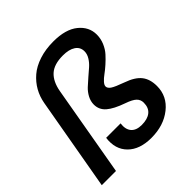

<svg xmlns="http://www.w3.org/2000/svg" viewBox="-205 -928 1092 1092"><g transform="rotate(-45 341.0 -381.5)"><path d="M5.9 0 105 -562Q112.8 -606 133.8 -643.3Q154.8 -680.7 189 -710Q223.1 -739.3 274.7 -756.1Q326.2 -772.9 389.2 -772.9Q487.3 -772.9 539.6 -730.5Q591.8 -688 591.8 -626Q591.8 -592.8 578.9 -562.5Q565.9 -532.2 546.6 -511Q527.3 -489.7 504.9 -469.7Q482.4 -449.7 463.1 -435.8Q443.8 -421.9 430.9 -407.5Q418 -393.1 418 -381.8Q418 -367.2 436 -354.7Q454.1 -342.3 511.2 -321.8Q572.8 -300.3 599.9 -266.4Q627 -232.4 627 -176.8Q627 -94.7 561 -42.5Q495.1 9.8 396 9.8Q302.7 9.8 252.9 -40Q203.1 -89.8 213.9 -172.9H330.1Q324.2 -129.4 344.7 -105.2Q365.2 -81.1 409.2 -81.1Q456.1 -81.1 481.4 -101.6Q506.8 -122.1 506.8 -163.1Q506.8 -187.5 489.7 -203.9Q472.7 -220.2 430.2 -234.9Q361.8 -258.8 329.8 -286.6Q297.9 -314.5 297.9 -356Q297.9 -382.3 311 -407.2Q324.2 -432.1 343.8 -450.4Q363.3 -468.8 386.5 -488.5Q409.7 -508.3 429.2 -525.4Q448.7 -542.5 461.9 -564.2Q475.1 -585.9 475.1 -607.9Q475.1 -641.6 447.5 -659.9Q419.9 -678.2 371.1 -678.2Q299.8 -678.2 263.7 -645.3Q227.5 -612.3 215.8 -546.9L120.1 0Z"/></g></svg>

Font: Poppins Medium
Style: Italic
Weight: 500
Italic angle: -10°
Designer: Ninad Kale (Devanagari), Jonny Pinhorn (Latin)
Foundry: Indian Type Foundry
Version: Version 3.200;PS 1.000;hotconv 16.6.54;makeotf.lib2.5.65590